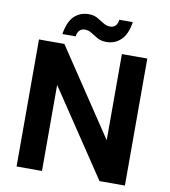

<svg xmlns="http://www.w3.org/2000/svg" viewBox="-94 -962 921 1042"><g transform="rotate(10 366.5 -441.0)"><path d="M68 0V-700H208L525 -225V-700H665V0H525L208 -474V0ZM430 -750Q401 -750 380.5 -761.5Q360 -773 342.5 -784.5Q325 -796 305 -796Q268 -796 261 -751H188Q199 -820 231 -851Q263 -882 311 -882Q339 -882 359.5 -870.5Q380 -859 397.5 -847.5Q415 -836 436 -836Q473 -836 479 -881H553Q543 -813 510 -781.5Q477 -750 430 -750Z"/></g></svg>

Font: DM Sans ExtraBold
Style: Regular
Weight: 800
Designer: Colophon Foundry, Jonny Pinhorn
Foundry: Colophon Foundry
Version: Version 4.004; ttfautohint (v1.8.4.7-5d5b)